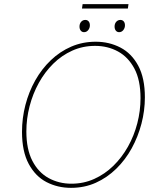

<svg xmlns="http://www.w3.org/2000/svg" viewBox="-20 -899 776 925"><path d="M322 6Q258 6 204.5 -21.5Q151 -49 118.5 -109Q86 -169 86 -264Q86 -330 102.5 -393.5Q119 -457 150 -512Q181 -567 225 -609Q269 -651 323.5 -674.5Q378 -698 441 -698Q506 -698 560 -670Q614 -642 646 -582.5Q678 -523 678 -430Q678 -366 661.5 -303Q645 -240 614.5 -184.5Q584 -129 540 -86Q496 -43 441.5 -18.5Q387 6 322 6ZM324 -14Q383 -14 434 -37Q485 -60 526 -100Q567 -140 596.5 -192.5Q626 -245 641.5 -305Q657 -365 657 -426Q657 -513 627.5 -568.5Q598 -624 548.5 -651Q499 -678 438 -678Q379 -678 328 -655Q277 -632 236.5 -592Q196 -552 167 -499.5Q138 -447 122.5 -387Q107 -327 107 -266Q107 -180 136 -124Q165 -68 214.5 -41Q264 -14 324 -14ZM385 -744Q375 -744 369 -751.5Q363 -759 363 -771Q363 -785 371 -794Q379 -803 391 -803Q401 -803 407 -796Q413 -789 413 -777Q413 -764 405 -754Q397 -744 385 -744ZM554 -744Q544 -744 538 -751.5Q532 -759 532 -771Q532 -785 540 -794Q548 -803 560 -803Q570 -803 576 -796Q582 -789 582 -777Q582 -764 574 -754Q566 -744 554 -744ZM599 -879 596 -858H375L378 -879Z"/></svg>

Font: Bitter Thin
Style: Italic
Weight: 100
Italic angle: -9°
Designer: Sol Matas, and Bitter project Authors
Foundry: Sol Matas
Version: Version 2.002